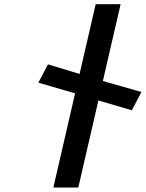

<svg xmlns="http://www.w3.org/2000/svg" viewBox="-20 -872 672 885"><path d="M587.7 -363.7 632 -448 454.2 -498.6 535.9 -852.5H421L346.8 -531.2L201.1 -575.4L156.8 -491L326.1 -441.6L225.9 -7.5H340.9L433.5 -408.9Z"/></svg>

Font: Stormning
Style: LightObl
Weight: 400
Designer: Robert Jablonski, Mew Too
Foundry: Cannot Into Space Fonts
Version: Version 0.90